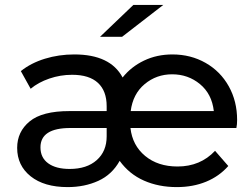

<svg xmlns="http://www.w3.org/2000/svg" viewBox="-20 -757 1029 783"><path d="M944 -235C946 -244.3 947 -255.3 947 -268C947 -318.7 935.7 -364.3 913 -405C890.3 -445.7 858.8 -477.5 818.5 -500.5C778.2 -523.5 733 -535 683 -535C641 -535 602.5 -526.7 567.5 -510C532.5 -493.3 503.3 -470.3 480 -441C446.7 -503.7 381 -535 283 -535C241 -535 201 -529.2 163 -517.5C125 -505.8 92.3 -489 65 -467L105 -395C125.7 -412.3 151 -426.2 181 -436.5C211 -446.8 242 -452 274 -452C320.7 -452 355.8 -441 379.5 -419C403.2 -397 415 -365.3 415 -324V-304H263C189 -304 135 -290 101 -262C67 -234 50 -198 50 -154C50 -106 68.3 -67.3 105 -38C141.7 -8.7 192 6 256 6C302 6 343.7 -2.5 381 -19.5C418.3 -36.5 447.3 -63.7 468 -101C494 -65 527 -38.2 567 -20.5C607 -2.8 651.7 6 701 6C745 6 784.8 -1.3 820.5 -16C856.2 -30.7 886.3 -52 911 -80L857 -142C817 -99.3 766 -78 704 -78C650.7 -78 606.7 -92.3 572 -121C537.3 -149.7 517.3 -187.7 512 -235ZM570 -414C602 -440.7 639.3 -454 682 -454C725.3 -454 763.2 -440.7 795.5 -414C827.8 -387.3 846.7 -350.7 852 -304H513C519 -350.7 538 -387.3 570 -414ZM374.5 -104C347.5 -80 310.7 -68 264 -68C226.7 -68 197.5 -75.7 176.5 -91C155.5 -106.3 145 -128 145 -156C145 -208.7 185.7 -235 267 -235H415V-201C415 -160.3 401.5 -128 374.5 -104ZM524 -737 388 -607H478L646 -737Z"/></svg>

Font: Rookery
Style: Regular
Weight: 400
Designer: Ryan Kimball / Julieta Ulanovsky
Foundry: Motorola Mobility LLC.
Version: Version 1.0